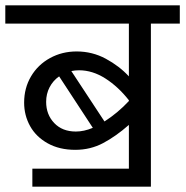

<svg xmlns="http://www.w3.org/2000/svg" viewBox="-40 -667 701 724"><path d="M638 -578H529V37H82V-31H446V-196Q397 -153 349 -127.5Q301 -102 244 -102Q184 -102 140 -126.5Q96 -151 73.5 -191.5Q51 -232 51 -280Q51 -335 77 -379Q103 -423 148.5 -448Q194 -473 249 -473Q308 -473 359 -445.5Q410 -418 446 -379V-578H-20V-647H638ZM446 -286V-289Q406 -340 357.5 -371Q309 -402 258 -402Q243 -402 229 -399L354 -209Q404 -241 446 -286ZM246 -171Q277 -171 310 -185L183 -379Q160 -363 147 -338Q134 -313 134 -283Q134 -235 164.5 -203Q195 -171 246 -171Z"/></svg>

Font: Martel Sans
Style: Regular
Weight: 400
Designer: Dan Reynolds and Mathieu Réguer
Foundry: Dan Reynolds and Mathieu Réguer
Version: Version 1.002; ttfautohint (v1.1) -l 5 -r 5 -G 72 -x 0 -D la